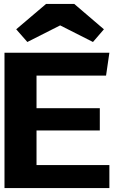

<svg xmlns="http://www.w3.org/2000/svg" viewBox="-20 -963 712 983"><path d="M3 0V-693H540L523 -576H167V-409H491V-295H167V-118H540V0ZM63 -813 216 -943H360L512 -813L456 -748L288 -833L120 -748Z"/></svg>

Font: Fix15 Mono
Style: Bold
Weight: 700
Designer: Carrois Corporate & Edenspiekermann AG
Foundry: Carrois Corporate GbR & Edenspiekermann AG
Version: Version 3.206